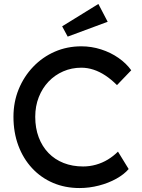

<svg xmlns="http://www.w3.org/2000/svg" viewBox="-20 -940 719 970"><path d="M48 -350Q48 -425 74.5 -489.5Q101 -554 148 -603Q195 -652 257 -679Q319 -706 391 -706Q442 -706 490.5 -690.5Q539 -675 578.5 -647.5Q618 -620 643 -585L571 -510Q542 -539 512.5 -558.5Q483 -578 452.5 -588Q422 -598 391 -598Q342 -598 299.5 -579.5Q257 -561 225.5 -528Q194 -495 176 -449.5Q158 -404 158 -350Q158 -293 175.5 -246.5Q193 -200 225 -167Q257 -134 301.5 -116.5Q346 -99 400 -99Q433 -99 465 -108Q497 -117 525 -134Q553 -151 576 -174L630 -86Q607 -59 567.5 -37Q528 -15 479.5 -2.5Q431 10 382 10Q309 10 248 -16Q187 -42 142 -90.5Q97 -139 72.5 -205Q48 -271 48 -350ZM322 -755 294 -807 477 -920 524 -830Z"/></svg>

Font: Mach
Style: Regular
Weight: 400
Version: Version 1.002